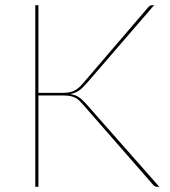

<svg xmlns="http://www.w3.org/2000/svg" viewBox="-20 -720 654 740"><path d="M128 -362H216.5Q230 -362 241 -363.2Q252 -364.5 261.8 -368.5Q271.5 -372.5 280.8 -379.8Q290 -387 300 -399L552.5 -693.5Q558 -700 567 -700H574L311.5 -396Q297.5 -380 284.2 -370.8Q271 -361.5 250.5 -357.5Q270.5 -354.5 283.5 -345.8Q296.5 -337 309.5 -322.5L594 0H586.5Q581 0 577.2 -2Q573.5 -4 569 -9L299.5 -317.5Q292 -326 285.2 -332.5Q278.5 -339 270.2 -343.2Q262 -347.5 251 -349.8Q240 -352 225 -352H128V0H116V-700H128Z"/></svg>

Font: Lato Hairline
Style: Regular
Weight: 100
Designer: Lukasz Dziedzic
Foundry: tyPoland Lukasz Dziedzic
Version: Version 2.007; 2014-02-27